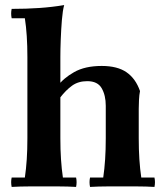

<svg xmlns="http://www.w3.org/2000/svg" viewBox="-20 -735 655 757"><path d="M280 -35Q284 -17 280 2Q246 0 213 0Q180 0 153 0Q126 0 93.5 0Q61 0 26 2Q22 -17 26 -35H78Q83 -69 85.5 -107Q88 -145 88 -190V-510Q88 -599 78 -663H26Q22 -682 26 -700Q84 -700 135 -703.5Q186 -707 233 -715Q227 -693 224 -656Q221 -619 219.5 -579.5Q218 -540 218 -510V-190Q218 -145 220.5 -107Q223 -69 228 -35ZM335 2Q331 -17 335 -35H387Q392 -69 394.5 -107Q397 -145 397 -190V-318Q397 -359 381 -387Q365 -415 324 -415Q289 -415 264.5 -397.5Q240 -380 217 -350L207 -395Q229 -426 272 -450.5Q315 -475 381 -475Q443 -475 479 -450Q515 -425 532 -376Q529 -361 528 -341Q527 -321 527 -306V-190Q527 -145 529.5 -107Q532 -69 537 -35H589Q593 -17 589 2Q555 0 522 0Q489 0 462 0Q435 0 402.5 0Q370 0 335 2Z"/></svg>

Font: Poltawski Nowy
Style: Bold
Weight: 700
Designer: Adam Pótawski, Mateusz Machalski, Borys Kosmynka, Ania Wieluska
Foundry: Capitalics.wtf
Version: Version 1.001;gftools[0.9.25]